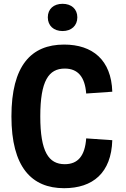

<svg xmlns="http://www.w3.org/2000/svg" viewBox="-20 -976 660 1008"><path d="M191.5 -365C191.5 -551.5 235.5 -616 320 -616C389.5 -616 426 -571.5 432.5 -485L569.5 -494.5C564.5 -661.5 465.5 -742 316.5 -742C143.5 -742 40 -631.5 40 -365C40 -99 145.5 12 316.5 12C467 12 564.5 -68 569.5 -240L432.5 -249.5C426 -158 389.5 -114 320 -114C235.5 -114 191.5 -179 191.5 -365ZM308.5 -813C354.5 -813 386 -841 386 -885C386 -929 354.5 -956 308.5 -956C262 -956 231 -929 231 -885C231 -841 262 -813 308.5 -813Z"/></svg>

Font: Monaspace Neon
Style: Bold
Weight: 700
Designer: Riley Cran & the Lettermatic Team
Foundry: Lettermatic
Version: Version 1.200 (Monaspace Neon)